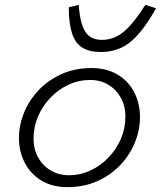

<svg xmlns="http://www.w3.org/2000/svg" viewBox="-20 -755 662 790"><path d="M356 -475Q419 -475 464 -448Q509 -421 532.5 -375Q556 -329 556 -273Q556 -220 535 -168.5Q514 -117 474.5 -75.5Q435 -34 380 -9.5Q325 15 258 15Q195 15 150.5 -12Q106 -39 82 -85Q58 -131 58 -187Q58 -240 79 -291.5Q100 -343 139.5 -384.5Q179 -426 234 -450.5Q289 -475 356 -475ZM263 -34Q310 -34 352 -53.5Q394 -73 426.5 -107Q459 -141 477.5 -184Q496 -227 496 -275Q496 -319 477 -353Q458 -387 425.5 -406.5Q393 -426 351 -426Q304 -426 262 -406.5Q220 -387 187.5 -353Q155 -319 136.5 -276Q118 -233 118 -185Q118 -141 137 -107Q156 -73 189 -53.5Q222 -34 263 -34ZM400 -591Q450 -591 491 -626Q532 -661 578 -735L622 -721Q569 -626 518 -583.5Q467 -541 395 -541Q347 -541 318 -559.5Q289 -578 276 -619Q263 -660 263 -725L304 -735Q309 -661 330 -626Q351 -591 400 -591Z"/></svg>

Font: Intel One Mono Light
Style: Italic
Weight: 300
Italic angle: -16°
Monospace: yes
Designer: Fred Shallcrass
Foundry: Frere-Jones Type LLC
Version: Version 1.004